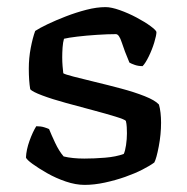

<svg xmlns="http://www.w3.org/2000/svg" viewBox="-20 -520 526 540"><path d="M218 0Q193 0 165 -9.5Q137 -19 112.5 -33Q88 -47 71.5 -59Q55 -71 53 -77Q54 -99 63 -124Q72 -149 82 -165Q95 -165 104.5 -162Q114 -159 118 -157Q124 -142 135 -118.5Q146 -95 159 -80Q171 -77 186 -75.5Q201 -74 217 -74Q245 -74 275.5 -76.5Q306 -79 328 -87Q332 -95 334.5 -112Q337 -129 337 -145Q337 -153 336.5 -162.5Q336 -172 334 -180Q331 -184 305 -192Q279 -200 241.5 -210Q204 -220 165.5 -230.5Q127 -241 99 -251.5Q71 -262 65 -269Q63 -281 62 -295.5Q61 -310 61 -327Q61 -357 66.5 -385.5Q72 -414 79 -433Q91 -441 114 -452Q137 -463 165.5 -474Q194 -485 223 -492.5Q252 -500 277 -500Q293 -500 317 -491.5Q341 -483 364.5 -470.5Q388 -458 403.5 -446.5Q419 -435 420 -430Q420 -421 414 -401Q408 -381 398.5 -361.5Q389 -342 381 -334Q369 -334 359 -337.5Q349 -341 344 -344Q330 -377 322.5 -400.5Q315 -424 306 -424Q283 -424 252.5 -422Q222 -420 197 -417Q172 -414 160 -411Q157 -401 156 -386.5Q155 -372 155 -359Q155 -346 156 -334Q157 -322 158 -314Q162 -311 187 -304.5Q212 -298 247.5 -289.5Q283 -281 320.5 -271Q358 -261 387 -249.5Q416 -238 427 -226Q430 -216 431.5 -202.5Q433 -189 433 -175Q433 -142 426.5 -108Q420 -74 414 -63Q402 -54 380.5 -43Q359 -32 332 -22.5Q305 -13 275 -6.5Q245 0 218 0Z"/></svg>

Font: Texturina 12pt
Style: Regular
Weight: 400
Designer: Guillermo Torres Carreño
Foundry: Omnibus-Type
Version: Version 1.002